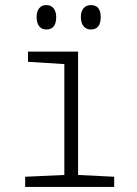

<svg xmlns="http://www.w3.org/2000/svg" viewBox="-20 -735 540 755"><path d="M79 0V-40L233 -47V-483L90 -492V-532H287V-47L429 -40V0ZM337 -619Q319 -619 308.5 -632Q298 -645 298 -668Q298 -690 308.5 -702.5Q319 -715 337 -715Q376 -715 376 -668Q376 -619 337 -619ZM162 -619Q144 -619 134 -632Q124 -645 124 -668Q124 -690 134 -702.5Q144 -715 162 -715Q180 -715 190.5 -702.5Q201 -690 201 -668Q201 -619 162 -619Z"/></svg>

Font: Noto Sans Mono ExtraCondensed Light
Style: Regular
Weight: 300
Width: 2
Designer: Monotype Design Team
Foundry: Monotype Imaging Inc.
Version: Version 2.014; ttfautohint (v1.8.4.7-5d5b)